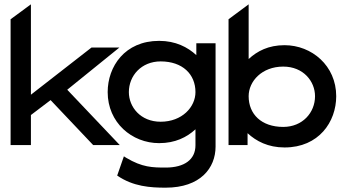

<svg xmlns="http://www.w3.org/2000/svg" viewBox="-20 -671 1598 888"><path d="M29 0H123V-139L214 -208L411 0H534L291 -256L532 -451H403L123 -233V-651L29 -582Z M478 -245C478 -104 590 -9 716 -9C790 -9 844 -36 884 -73V1C884 67 833 104 746 104C685 104 638 103 564 59L553 52L522 141C596 192 676 197 746 197C907 197 977 106 977 7V-471H888V-416C848 -453 792 -482 716 -482C557 -482 478 -363 478 -245ZM576 -245C576 -321 634 -387 723 -387C824 -387 884 -328 884 -245C884 -176 822 -108 723 -108C630 -108 576 -176 576 -245Z M1037 0H1125V-55C1165 -18 1220 11 1296 11C1455 11 1535 -108 1535 -226C1535 -367 1422 -462 1296 -462C1222 -462 1170 -435 1130 -398V-651L1037 -582ZM1130 -226C1130 -295 1191 -363 1290 -363C1383 -363 1437 -295 1437 -226C1437 -150 1379 -84 1290 -84C1189 -84 1130 -143 1130 -226Z"/></svg>

Font: Charger Sport
Style: BdExt
Weight: 700
Designer: Jasper
Foundry: Cannot Into Space Fonts
Version: Version 1.1